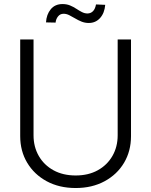

<svg xmlns="http://www.w3.org/2000/svg" viewBox="-20 -924 753 956"><path d="M565.9 -727.5H632.3V-246.1Q632.3 -171.9 597.7 -113.5Q563 -55.2 500.7 -21.5Q438.5 12.2 356.9 12.2Q274.9 12.2 212.6 -21.5Q150.4 -55.2 115.5 -113.5Q80.6 -171.9 80.6 -246.1V-727.5H147V-250.5Q147 -192.9 173.1 -147.5Q199.2 -102.1 246.3 -76.2Q293.5 -50.3 356.9 -50.3Q419.9 -50.3 466.8 -76.2Q513.7 -102.1 539.8 -147.5Q565.9 -192.9 565.9 -250.5ZM421.9 -809.6Q402.8 -809.6 386 -816.4Q369.1 -823.2 353.8 -832.5Q338.4 -841.8 324.5 -848.6Q310.5 -855.5 296.9 -855.5Q279.3 -855.5 268.8 -842Q258.3 -828.6 256.8 -811.5L209 -812.5Q211.4 -852.1 232.7 -877.9Q253.9 -903.8 291.5 -903.8Q312 -903.8 328.6 -897Q345.2 -890.1 359.6 -880.6Q374 -871.1 387.7 -864Q401.4 -856.9 416 -856.9Q432.6 -857.4 443.4 -868.7Q454.1 -879.9 458 -901.9L503.9 -899.9Q500.5 -858.9 478.3 -834.2Q456.1 -809.6 421.9 -809.6Z"/></svg>

Font: Inter Tight Light
Style: Regular
Weight: 300
Designer: Rasmus Andersson
Foundry: rsms
Version: Version 3.004